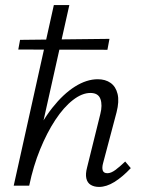

<svg xmlns="http://www.w3.org/2000/svg" viewBox="-20 -731 562 756"><path d="M370 5Q351 5 337.5 -3Q324 -11 320 -28.5Q316 -46 323 -72L375 -282Q384 -317 375.5 -341Q367 -365 336 -365Q303 -365 267 -337Q231 -309 198 -259Q165 -209 138 -143Q111 -77 95 0H50Q73 -97 108 -174.5Q143 -252 186 -306.5Q229 -361 275 -390Q321 -419 365 -419Q395 -419 415.5 -404.5Q436 -390 443 -361Q450 -332 439 -289L386 -89Q381 -71 384.5 -60Q388 -49 403 -49Q417 -49 434 -61.5Q451 -74 473 -95L495 -69Q462 -34 430.5 -14.5Q399 5 370 5ZM34 0 192 -711H253L94 0ZM403 -535 52 -536 59 -574 411 -578Z"/></svg>

Font: Ysabeau Office
Style: Italic
Weight: 400
Italic angle: -12°
Designer: Christian Thalmann (Catharsis Fonts)
Version: Version 2.001;gftools[0.9.30]; featfreeze: tnum,lnum,ss02